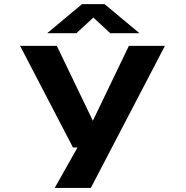

<svg xmlns="http://www.w3.org/2000/svg" viewBox="-20 -726 915 946"><path d="M249.5 200 362 0.5H339.5L79 -500H260L437.5 -131L615 -500H792.5L427.5 200ZM212.5 -562.5 384 -705.5H495.5L667 -562.5H523L440 -639.5L356.5 -562.5Z"/></svg>

Font: Trispace SemiExpanded
Style: Bold
Weight: 700
Width: 6
Designer: Tyler Finck
Foundry: Etcetera Type Company
Version: Version 1.210; ttfautohint (v1.8.3)